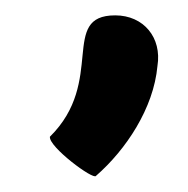

<svg xmlns="http://www.w3.org/2000/svg" viewBox="-20 -149 245 250"><path d="M45 29C43 42 102 86 105 80C144 46 180 -8 185 -63C191 -100 167 -129 130 -129C57 -129 118 -43 45 29Z"/></svg>

Font: Ampere
Style: SCUltExtIta
Weight: 400
Version: Version 1